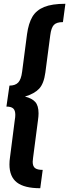

<svg xmlns="http://www.w3.org/2000/svg" viewBox="-20 -858 366 1016"><path d="M313 -741Q279 -741 265 -726Q251 -711 246 -672L220 -474Q212 -415 187 -388.5Q162 -362 112 -347Q149 -338 166.5 -318.5Q184 -299 184 -258Q184 -243 181 -222L155 -23Q153 -7 153 -2Q153 22 165.5 31.5Q178 41 206 41L193 138Q109 138 69.5 107.5Q30 77 30 12Q30 -7 33 -26L58 -221Q61 -238 61 -250Q61 -274 50 -284Q39 -294 14 -294L30 -405Q61 -405 76.5 -421.5Q92 -438 97 -478L123 -677Q131 -735 151.5 -769.5Q172 -804 213.5 -821Q255 -838 326 -838Z"/></svg>

Font: Fira Sans Extra Condensed SemiBold
Style: Italic
Weight: 600
Width: 3
Italic angle: -8°
Designer: Carrois Corporate & Edenspiekermann AG
Foundry: Carrois Corporate GbR & Edenspiekermann AG
Version: Version 4.203